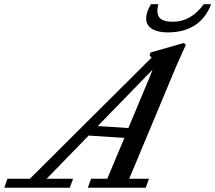

<svg xmlns="http://www.w3.org/2000/svg" viewBox="-91 -877 1006 897"><path d="M691.4 -725.6Q646 -725.6 618.9 -742.4Q591.8 -759.3 591.8 -791Q591.8 -820.3 614.3 -857.4H648.4Q638.2 -814 654.1 -794.7Q669.9 -775.4 716.3 -775.4Q801.8 -775.4 860.8 -857.4H895.5Q844.7 -725.6 691.4 -725.6ZM-70.8 0 -56.2 -42H48.8L617.7 -608.4Q611.8 -614.3 607.9 -616.7L612.3 -631.8L768.1 -676.3L777.3 -667.5Q743.7 -594.7 735.8 -575.7L512.7 -42H605L589.8 0H319.3L334.5 -42H410.2L490.2 -232.9L323.2 -243.7L127 -42H250.5L234.9 0ZM612.3 -526.4Q617.2 -537.6 621.6 -551.3L365.7 -288.1L508.8 -278.8Z"/></svg>

Font: Elstob 6pt Medium
Style: Italic
Weight: 500
Italic angle: -20°
Designer: Peter S. Baker
Version: Version 1.015